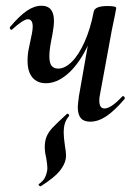

<svg xmlns="http://www.w3.org/2000/svg" viewBox="-20 -415 474 669"><path d="M121 234Q118 234 115.5 230.5Q113 227 116 226Q131 215 136.5 204Q142 193 144 181Q145 177 145 170Q145 159 141 135Q136 115 136 98Q136 76 142.5 60.5Q149 45 163 30Q177 15 212 -17Q214 -19 215 -19Q218 -19 220 -15.5Q222 -12 220 -10Q210 2 206 15Q202 28 202 48Q202 63 206 91Q210 115 210 125Q210 135 209 139Q205 160 187 182Q169 204 122 234ZM76 -203Q76 -228 81 -249L91 -297Q94 -312 94 -322Q94 -348 77 -348Q62 -348 23 -313Q21 -311 20 -311Q17 -311 15 -314.5Q13 -318 15 -321Q47 -359 73 -377Q99 -395 125 -395Q168 -395 168 -342Q168 -325 163 -297L158 -271Q152 -240 152 -219Q152 -195 160 -185.5Q168 -176 183 -176Q206 -176 230 -199.5Q254 -223 274.5 -268.5Q295 -314 307 -376L324 -375Q309 -300 279.5 -243Q250 -186 213.5 -155.5Q177 -125 140 -125Q110 -125 93 -145Q76 -165 76 -203ZM251 -42Q251 -50 255 -80L307 -376Q312 -394 355 -394Q385 -394 385 -387L381 -365Q371 -318 370 -312L329 -89Q326 -76 326 -65Q326 -37 344 -37Q367 -37 406 -79Q407 -80 409 -80Q412 -80 414 -76.5Q416 -73 414 -70Q379 -29 350.5 -10Q322 9 294 9Q272 9 261.5 -3.5Q251 -16 251 -42Z"/></svg>

Font: Cormorant Infant SemiBold
Style: Italic
Weight: 600
Italic angle: -10°
Designer: Christian Thalmann (Catharsis Fonts)
Foundry: Catharsis Fonts
Version: Version 4.000